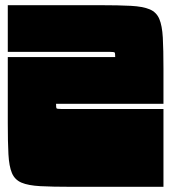

<svg xmlns="http://www.w3.org/2000/svg" viewBox="-20 -720 660 740"><path d="M255 0Q182 0 135.5 -2.5Q89 -5 63 -16Q37 -27 26 -53Q15 -79 12.5 -125.5Q10 -172 10 -245V-500H424Q424 -515 422 -517.5Q420 -520 405 -520H10V-700H365Q438 -700 484.5 -697.5Q531 -695 557 -684Q583 -673 594 -647Q605 -621 607.5 -575Q610 -529 610 -455V-320H196Q196 -305 198 -302.5Q200 -300 215 -300H610V0Z"/></svg>

Font: Badeen Display
Style: Regular
Weight: 400
Version: Version 1.000; ttfautohint (v1.8.4.7-5d5b)